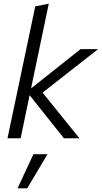

<svg xmlns="http://www.w3.org/2000/svg" viewBox="-20 -757 557 1051"><path d="M21 0 173 -722 247 -737 150 -273 421 -488H517L213 -250L415 0H330L142 -236L93 0ZM76 274 163 87H240L129 274Z"/></svg>

Font: Red Hat Text VF
Style: Italic
Weight: 300
Italic angle: -12°
Designer: Pentagram, MCKL
Foundry: Pentagram, MCKL
Version: Version 1.023